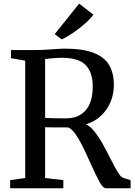

<svg xmlns="http://www.w3.org/2000/svg" viewBox="-20 -1012 726 1032"><path d="M34.5 0V-44L115.5 -55V-686L39 -699.5V-743H167Q205 -743 261 -747Q303 -750.5 329 -750.5Q425 -750.5 483 -728Q541 -705.5 566.5 -662.5Q592 -619.5 592 -554Q592 -507.5 574.5 -464.8Q557 -422 523 -390Q489 -358 442 -344Q465 -333.5 487.2 -306Q509.5 -278.5 527.5 -246.5Q545.5 -214.5 571 -164.5Q598.5 -110.5 614.2 -84.8Q630 -59 644 -55.5L682 -43.5V0H549.5Q534 0 515.5 -33.2Q497 -66.5 465 -137.5Q440 -193.5 422.5 -228.8Q405 -264 385.2 -292Q365.5 -320 346.5 -327Q242.5 -327 222.5 -328V-55L320.5 -44V0ZM478.5 -548Q478.5 -623 440.5 -662.2Q402.5 -701.5 311.5 -701.5Q287.5 -701.5 248.5 -697.5Q230.5 -695.5 222.5 -695V-378.5Q250 -376 313.5 -376H336Q403 -376 440.8 -419.5Q478.5 -463 478.5 -548ZM311.5 -800.5 274 -828.5 405.5 -992.5 482 -933Q459 -901 406.8 -860.5Q354.5 -820 312.5 -800.5Z"/></svg>

Font: Merriweather 12pt
Style: Regular
Weight: 400
Designer: Eben Sorkin
Foundry: Eben Sorkin
Version: Version 2.100